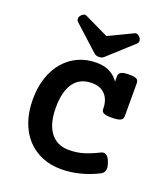

<svg xmlns="http://www.w3.org/2000/svg" viewBox="-148 -913 896 1028"><g transform="rotate(20 300.0 -399.5)"><path d="M527.8 -41Q476.6 -15.6 424.1 -2.4Q371.6 10.7 319.3 10.7Q258.8 10.7 209.2 -10.3Q159.7 -31.2 124.3 -70.1Q88.9 -108.9 69.6 -164.6Q50.3 -220.2 50.3 -290Q50.3 -359.4 69.3 -415Q88.4 -470.7 122.6 -509.8Q156.7 -548.8 203.1 -569.6Q249.5 -590.3 304.7 -590.3Q350.6 -590.3 381.6 -573.7Q412.6 -557.1 431.6 -528.8V-559.6Q431.6 -576.2 445.8 -583.3Q460 -590.3 491.2 -590.3Q506.8 -590.3 517.1 -588.6Q527.3 -586.9 533.2 -583.3Q539.1 -579.6 541.5 -573.7Q543.9 -567.9 543.9 -559.6V-372.1Q543.9 -355.5 529.3 -348.4Q514.6 -341.3 479.5 -341.3Q461.9 -341.3 450.9 -343Q439.9 -344.7 433.3 -348.4Q426.8 -352.1 424.3 -357.9Q421.9 -363.8 421.9 -372.1Q421.9 -395.5 415.3 -415.3Q408.7 -435.1 395.8 -449.5Q382.8 -463.9 363.8 -471.7Q344.7 -479.5 319.3 -479.5Q250.5 -479.5 215.8 -430.4Q181.2 -381.3 181.2 -290Q181.2 -198.7 218.3 -149.4Q255.4 -100.1 324.2 -100.1Q369.1 -100.1 408.7 -112.5Q448.2 -125 490.7 -146.5Q505.4 -153.8 519 -146.5Q532.7 -139.2 543.5 -109.9Q554.2 -80.1 548.8 -64.5Q543.5 -48.8 527.8 -41ZM440.9 -807.6Q450.2 -812 458.5 -808.3Q466.8 -804.7 473.6 -795.9Q480.5 -786.6 480.2 -777.1Q480 -767.6 471.7 -759.8L331.5 -632.3Q326.2 -627.4 319.3 -625.5Q312.5 -623.5 304.7 -623.5Q296.9 -623.5 290 -625.5Q283.2 -627.4 277.8 -632.3L137.7 -759.8Q129.4 -767.6 129.2 -777.1Q128.9 -786.6 135.7 -795.9Q142.6 -804.7 150.9 -808.3Q159.2 -812 168.5 -807.6L304.7 -742.2Z"/></g></svg>

Font: Courier Prime
Style: Bold
Weight: 700
Monospace: yes
Designer: Alan Dague-Greene
Foundry: Quote-Unquote Apps
Version: Version 1.202